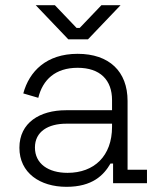

<svg xmlns="http://www.w3.org/2000/svg" viewBox="-20 -708 614 742"><path d="M237 14C337 14 381 -31 407 -76H417V0H548V-52H473V-318C473 -432 402 -500 280 -500C159 -500 93 -432 70 -347L128 -330C145 -400 194 -446 280 -446C367 -446 413 -399 413 -321V-282H235C134 -282 55 -234 55 -137C55 -40 134 14 237 14ZM115 -138C115 -200 167 -230 236 -230H413V-218C413 -105 344 -40 241 -40C167 -40 115 -75 115 -138ZM118 -688 244 -556H320L446 -688H372L288 -600H276L192 -688Z"/></svg>

Font: Meta Space Light
Style: Regular
Weight: 300
Designer: Meta Pool / Florian Karsten
Foundry: Meta Pool / Florian Karsten
Version: Version 2.000;Glyphs 3.1.1 (3137)